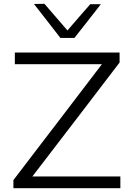

<svg xmlns="http://www.w3.org/2000/svg" viewBox="-20 -989 707 1009"><path d="M50.5 0V-42.5Q79.5 -80.5 115.8 -128Q152 -175.5 189 -224Q225.5 -272 256.5 -312L515.5 -651.5H58V-713H608.5V-660.5Q560.5 -597.5 514 -537Q467.5 -476 421 -415L150 -61.5H612.5V0ZM297.5 -789.5Q263 -834 228.2 -878.8Q193.5 -923.5 158.5 -968L213.5 -969Q244 -933.5 274 -899Q304 -864.5 334.5 -829Q365 -864 394.5 -898.5Q424 -932.5 454.5 -967H510Q475.5 -923 441 -878.5Q406 -834 371 -789.5Z"/></svg>

Font: Heraclito Light
Style: Regular
Weight: 300
Designer: Kostas Bartsokas (font) & Cristiano Sobral (main changes)
Foundry: Kostas Bartsokas (font) & Cristiano Sobral (main changes)
Version: Version 1.00;July 8, 2020;FontCreator 13.0.0.2655 64-bit